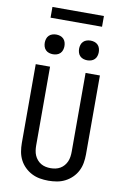

<svg xmlns="http://www.w3.org/2000/svg" viewBox="-117 -1193 834 1267"><g transform="rotate(10 300.0 -559.0)"><path d="M300 8Q271 8 242.5 3Q214 -2 188.5 -15Q163 -28 142 -48.5Q121 -69 108 -94.5Q95 -120 90 -148.5Q85 -177 85 -206V-735H181V-206Q181 -190 183.5 -173Q186 -156 192.5 -141Q199 -126 210 -113Q221 -100 235.5 -91.5Q250 -83 266.5 -79.5Q283 -76 300 -76Q317 -76 333.5 -79.5Q350 -83 364.5 -91.5Q379 -100 390 -113Q401 -126 407.5 -141Q414 -156 416.5 -173Q419 -190 419 -206V-735H515V-206Q515 -177 510 -148.5Q505 -120 492 -94.5Q479 -69 458 -48.5Q437 -28 411.5 -15Q386 -2 357.5 3Q329 8 300 8ZM415 -819Q402 -819 389 -823Q376 -827 366.5 -836.5Q357 -846 353 -859Q349 -872 349 -885Q349 -898 353 -911Q357 -924 366.5 -933.5Q376 -943 389 -947Q402 -951 415 -951Q428 -951 441 -947Q454 -943 463.5 -933.5Q473 -924 477 -911Q481 -898 481 -885Q481 -872 477 -859Q473 -846 463.5 -836.5Q454 -827 441 -823Q428 -819 415 -819ZM185 -819Q172 -819 159 -823Q146 -827 136.5 -836.5Q127 -846 123 -859Q119 -872 119 -885Q119 -898 123 -911Q127 -924 136.5 -933.5Q146 -943 159 -947Q172 -951 185 -951Q198 -951 211 -947Q224 -943 233.5 -933.5Q243 -924 247 -911Q251 -898 251 -885Q251 -872 247 -859Q243 -846 233.5 -836.5Q224 -827 211 -823Q198 -819 185 -819ZM128 -1054V-1126H473V-1054Z"/></g></svg>

Font: Iosevka Aile Medium
Style: Regular
Weight: 500
Designer: Belleve Invis
Foundry: Belleve Invis
Version: Version 27.3.5; ttfautohint (v1.8.4)